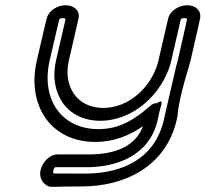

<svg xmlns="http://www.w3.org/2000/svg" viewBox="-20 -636 800 748"><path d="M168.5 89.7C182.1 94.3 189.2 90.3 299.3 90.3C462.4 90.3 626.4 15.6 668.7 -170.4C669.9 -175.4 670.9 -180.5 671.9 -185.7C672.7 -188.9 670.9 -230.7 715.6 -375.3C718.2 -383.7 720.5 -392.1 722.5 -400.6C755.2 -542.5 758.7 -559.6 759.4 -563.7C765.7 -596.2 739.7 -615.6 709.7 -615.6C680.4 -615.6 642.7 -597 634.8 -562.6L595.2 -391C567.7 -295.5 482.4 -215.5 382.2 -215.5C278.7 -215.5 225.3 -301.1 248.3 -400.6C274.1 -512.1 285.7 -562.6 285.7 -562.6C293.7 -597 265 -615.6 235.9 -615.6C207.2 -615.6 171.2 -598.2 161.9 -563.7C160.8 -559.9 156.5 -543.4 123.5 -400.6C83.5 -227.1 176.4 -83 351.7 -83C421.1 -83 480.9 -105.9 537.2 -144.5C508.3 -66.1 428.9 -34.5 328.1 -34.5C216.6 -34.5 205.1 -34.5 205.1 -34.5C170.7 -34.5 144.5 -1.6 137.8 27.6C132 52.6 144.1 79.8 168.5 89.7ZM697.8 -565.6C704.7 -565.6 708.2 -562.6 708.9 -561.5C707.7 -555.3 702.7 -531.7 672.5 -400.6C670.8 -393.4 668.9 -386.3 666.7 -379.2C666.5 -378.6 666.3 -377.7 666.2 -377.3C632.1 -229.7 623.6 -192.8 622.1 -186.5C621.7 -184.8 621.8 -185.3 621.6 -184.4C620.7 -179.6 619.7 -174.9 618.7 -170.2C584.7 -21 461.4 40.3 310.8 40.3C235 40.3 207.4 40.2 189.4 40C187.7 38.1 186.2 34.4 187.8 27.6C189.4 20.7 193.5 16.4 194.6 15.5C199.6 15.5 222.2 15.5 316.6 15.5C431.4 15.5 561.6 -27.5 593.9 -167.1C595.1 -172.5 596.3 -177.5 597.3 -182.1C597.7 -183.5 597.9 -185.1 597.9 -186.4L602.1 -204.4C602.1 -204.4 603 -257.2 562.4 -221.2C498.9 -165 440.2 -133 363.2 -133C218.2 -133 139 -251.1 173.5 -400.6C204 -532.6 209.8 -555.8 211.3 -561.5C212.8 -562.8 217.7 -565.6 224.4 -565.6C231.3 -565.6 234.9 -562.5 235.5 -561.6C233.6 -553.3 221.8 -502.5 198.3 -400.6C169.8 -277.1 236.5 -165.5 370.7 -165.5C501.3 -165.5 611.2 -271.2 644.7 -389C644.8 -389.5 645 -390.1 645 -390.4L684.5 -561.6C685.9 -562.8 691 -565.6 697.8 -565.6ZM552.3 -205.3C552.3 -205.3 601.5 -202.9 602 -203.9C602.7 -205.7 603.1 -207.1 603.3 -208.3C607.9 -228.3 609.7 -225.5 609.3 -238C608.9 -252.7 552.3 -205.3 552.3 -205.3Z"/></svg>

Font: Hi.
Style: Regular
Weight: 400
Designer: Mew Too, Robert Jablonski
Foundry: Cannot Into Space Fonts
Version: Version 1.996